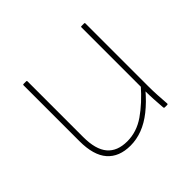

<svg xmlns="http://www.w3.org/2000/svg" viewBox="-122 -628 790 790"><g transform="rotate(-45 273.0 -233.5)"><path d="M229 12Q163 12 128 -28Q93 -68 93 -150V-475Q93 -479 97 -479H112Q116 -479 116 -475V-151Q116 -79 145 -44.5Q174 -10 232 -10Q287 -10 336 -44Q385 -78 435 -135V-108Q401 -68 367 -41Q333 -14 298.5 -1Q264 12 229 12ZM439 0Q436 0 435 -4Q433 -30 431.5 -55.5Q430 -81 430 -108V-120V-475Q430 -479 433 -479H449Q453 -479 453 -475V-111Q453 -83 454.5 -57Q456 -31 458 -4Q458 0 454 0Z"/></g></svg>

Font: Sofia Sans Thin
Style: Regular
Weight: 250
Designer: Botio Nikoltchev, Ani Petrova
Foundry: lettersoup
Version: Version 4.101